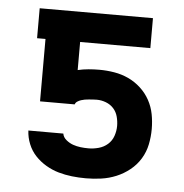

<svg xmlns="http://www.w3.org/2000/svg" viewBox="-44 -562 587 613"><g transform="rotate(5 250.0 -256.0)"><path d="M253 8Q230 8 208 5.5Q186 3 165 -3Q144 -9 124.5 -20.5Q105 -32 90 -48Q75 -64 66.5 -85Q58 -106 57 -128H169Q171 -116 181.5 -107.5Q192 -99 203.5 -95Q215 -91 227.5 -89.5Q240 -88 253 -88Q269 -88 285.5 -92.5Q302 -97 314.5 -108Q327 -119 332.5 -135Q338 -151 338 -167Q338 -182 334 -197Q330 -212 320 -223Q310 -234 295.5 -239.5Q281 -245 266 -245Q260 -245 253.5 -244.5Q247 -244 240.5 -243.5Q234 -243 228 -242Q222 -241 216 -239Q210 -237 204.5 -233.5Q199 -230 197 -224H86V-424H59V-520H422V-424H197V-334Q214 -338 231.5 -339.5Q249 -341 266 -341Q290 -341 314 -337Q338 -333 359.5 -323Q381 -313 399 -296.5Q417 -280 428.5 -259Q440 -238 444.5 -214.5Q449 -191 449 -167Q449 -142 444 -117.5Q439 -93 426 -71.5Q413 -50 393 -34Q373 -18 350 -8.5Q327 1 302.5 4.5Q278 8 253 8Z"/></g></svg>

Font: Iosevka Custom
Style: Bold
Weight: 700
Monospace: yes
Designer: Belleve Invis
Foundry: Belleve Invis
Version: Version 30.3.3; ttfautohint (v1.8.3)